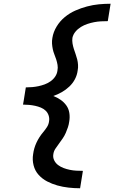

<svg xmlns="http://www.w3.org/2000/svg" viewBox="-20 -853 640 1026"><path d="M408 153Q377 153 346 149.5Q315 146 286.5 138Q258 130 232 116.5Q206 103 186.5 81.5Q167 60 159.5 30.5Q152 1 157 -29Q159 -45 163.5 -60.5Q168 -76 175 -91Q182 -106 191 -120Q200 -134 211 -147Q222 -160 231 -174Q240 -188 242 -204Q245 -220 240 -235.5Q235 -251 224 -261.5Q213 -272 198.5 -278Q184 -284 168 -287.5Q152 -291 135.5 -292.5Q119 -294 103 -294L107 -317L118 -386Q135 -386 152 -387.5Q169 -389 185.5 -392.5Q202 -396 218.5 -402Q235 -408 250 -418.5Q265 -429 275 -444Q285 -459 287 -476Q290 -491 287.5 -506Q285 -521 280.5 -535Q276 -549 270.5 -562.5Q265 -576 262 -590.5Q259 -605 258 -620Q257 -635 260 -651Q265 -682 282.5 -711Q300 -740 326 -761.5Q352 -783 382.5 -796.5Q413 -810 445 -818.5Q477 -827 508.5 -830Q540 -833 571 -833L556 -740Q538 -740 519.5 -739Q501 -738 483 -734.5Q465 -731 447 -725Q429 -719 412.5 -709Q396 -699 383.5 -684Q371 -669 367 -651Q365 -636 367.5 -621Q370 -606 374.5 -592Q379 -578 384 -564Q389 -550 392.5 -536Q396 -522 397 -506.5Q398 -491 395 -476Q392 -452 380.5 -430Q369 -408 350.5 -390.5Q332 -373 310 -360.5Q288 -348 265 -340Q286 -332 304 -319.5Q322 -307 334.5 -289.5Q347 -272 350.5 -249.5Q354 -227 350 -204Q348 -188 343 -173Q338 -158 331.5 -143Q325 -128 315.5 -114Q306 -100 296 -86.5Q286 -73 276.5 -59Q267 -45 265 -29Q262 -12 269.5 3.5Q277 19 290.5 29Q304 39 320 45Q336 51 353 54.5Q370 58 387.5 59Q405 60 423 60Z"/></svg>

Font: Iosevka Slab Semibold Extended
Style: Italic
Weight: 600
Width: 7
Italic angle: -9°
Monospace: yes
Designer: Belleve Invis
Foundry: Belleve Invis
Version: Version 11.1.0; ttfautohint (v1.8.3)